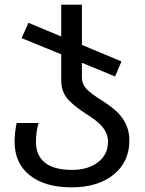

<svg xmlns="http://www.w3.org/2000/svg" viewBox="-20 -556 618 816"><path d="M469.2 -231 328.1 -289.1V-227.1Q328.1 -199.7 346.7 -179.2Q365.2 -158.7 413.1 -128.9Q460 -99.1 482.7 -75.2Q505.4 -51.3 517.6 -22.9Q529.8 5.4 529.8 41Q529.8 131.8 462.9 186Q396 240.2 284.2 240.2Q170.9 240.2 106.4 189Q42 137.7 42 45.9Q42 8.3 50.8 -33.2H144Q132.8 3.4 132.8 46.9Q132.8 104.5 170.9 135.3Q209 166 286.1 166Q354.5 166 396.7 133.3Q439 100.6 439 46.9Q439 24.4 429.9 5.9Q420.9 -12.7 403.3 -29.8Q385.7 -46.9 346.2 -71.8Q282.2 -113.8 261.2 -143.3Q240.2 -172.9 240.2 -215.8V-325.2L71.8 -394L101.1 -459L240.2 -400.9V-536.1H328.1V-365.2L496.1 -294.9Z"/></svg>

Font: NotoPenekeko
Style: Regular
Weight: 400
Designer: Monotype Design team
Foundry: Monotype Imaging Inc.
Version: Version 1.04